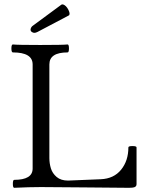

<svg xmlns="http://www.w3.org/2000/svg" viewBox="-20 -873 696 896"><path d="M33.2 0ZM300.8 -800.8 155.3 -724.1Q147 -719.7 140.1 -719.7Q134.3 -719.7 128.4 -723.9Q122.6 -728 122.6 -734.4Q122.6 -739.3 125.7 -744.9Q128.9 -750.5 133.8 -753.4L265.6 -850.6Q268.1 -852.5 271.5 -852.5Q275.9 -852.5 281.7 -848.6Q287.6 -844.7 293 -837.4Q298.3 -830.1 301.5 -822Q304.7 -814 304.7 -809.1Q304.7 -806.2 303.7 -804Q302.7 -801.8 300.8 -800.8ZM132.3 -86.4V-572.3Q132.3 -628.4 40 -628.4Q33.2 -628.4 33.2 -647Q33.2 -665.5 40 -665.5Q62 -663.1 167.7 -663.1Q273.4 -663.1 295.4 -665.5Q301.8 -665.5 301.8 -647Q301.8 -628.4 295.4 -628.4Q210.4 -628.4 210.4 -572.3V-135.3Q210.4 -110.4 217.5 -87.2Q224.6 -64 244.4 -47.1Q264.2 -30.3 297.4 -30.3L450.2 -36.6Q511.2 -39.1 545.2 -81.1Q579.1 -123 579.1 -185.1Q579.1 -191.4 598.1 -191.4Q617.2 -191.4 617.2 -185.1V-13.2Q617.2 0.5 599.6 2.4Q592.8 3.4 577.6 3.4Q507.8 2.9 366.7 1.5Q225.6 0 170.9 0Q116.2 0 46.4 3.4Q40 3.4 40 -15.1Q40 -33.7 46.4 -33.7Q132.3 -33.7 132.3 -86.4Z"/></svg>

Font: Junicode
Style: Regular
Weight: 400
Designer: Peter S. Baker
Foundry: Briery Creek Software
Version: Version 0.7.2